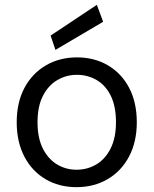

<svg xmlns="http://www.w3.org/2000/svg" viewBox="-20 -761 635 793"><path d="M296 12Q224 12 168 -21Q112 -54 80.5 -114.5Q49 -175 49 -256Q49 -338 81 -398Q113 -458 169.5 -491Q226 -524 298 -524Q370 -524 426 -491Q482 -458 513.5 -398Q545 -338 545 -256Q545 -175 513 -114.5Q481 -54 424.5 -21Q368 12 296 12ZM296 -60Q341 -60 378 -82Q415 -104 437 -148Q459 -192 459 -256Q459 -322 437.5 -365.5Q416 -409 379 -430.5Q342 -452 298 -452Q254 -452 217 -430.5Q180 -409 157.5 -365.5Q135 -322 135 -256Q135 -191 157 -147.5Q179 -104 215.5 -82Q252 -60 296 -60ZM209 -555 189 -614 380 -741 406 -671Z"/></svg>

Font: DM Sans 12pt
Style: Regular
Weight: 400
Version: Version 4.004;gftools[0.9.30]